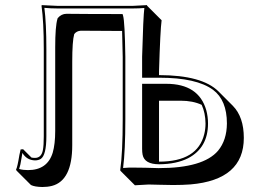

<svg xmlns="http://www.w3.org/2000/svg" viewBox="-20 -668 1013 754"><path d="M205.1 -645H502Q502 -645 557.1 -647.9L558.1 -645L614.7 -588.4Q609.4 -550.8 604.5 -388.7V-373H606Q773.9 -372.6 837.9 -309.1L894.5 -252.4Q937.5 -208.5 937.5 -126.5Q937.5 38.1 728.5 56.2Q697.3 58.6 659.7 58.6Q640.6 58.6 606.4 57.6Q577.1 56.6 563.5 56.6L509.8 59.6L453.1 2.9L452.1 0Q461.9 -68.4 461.9 -200.2V-444.8Q460.9 -511.7 459.5 -546.4L297.4 -547.4Q280.8 -546.4 271.5 -534.2Q263.7 -506.8 263.7 -425.3V-97.7Q263.7 41 184.1 62Q166.5 66.4 146.5 66.4Q116.2 65.9 101.6 58.6L44.9 2L43 -2Q48.3 -10.7 56.2 -59.6Q58.6 -72.3 61 -81.1L70.8 -82L103.5 -49.3Q109.9 -47.9 117.2 -47.9Q142.6 -47.9 148.4 -78.6Q151.9 -97.2 151.9 -132.8V-475.1Q151.9 -582.5 143.1 -645L144 -647.9Q145.5 -647.9 205.1 -645ZM772 -256.3Q737.3 -272.5 689.5 -272.5H604.5V-33.2Q755.9 -33.2 782.2 -141.6Q787.1 -161.6 787.1 -183.1Q786.6 -224.6 772 -256.3ZM205.1 -634.8Q179.7 -634.8 154.3 -637.2Q162.1 -576.2 162.1 -475.1V-132.8Q162.1 -58.6 140.1 -43.9Q130.4 -38.1 117.2 -38.1Q85 -39.1 67.9 -67.4Q66.4 -60.5 64.5 -46.9Q60.1 -18.1 55.2 -4.4Q70.3 0 89.8 0Q166 0 187 -68.4Q196.8 -102.1 196.8 -153.8V-481.9Q196.8 -564.5 205.6 -593.8L206.1 -595.7L207 -597.2Q221.2 -613.8 241.2 -613.8Q325.2 -612.8 454.1 -612.8H461.4L463.4 -606Q470.2 -582 472.2 -444.8V-200.2Q472.2 -75.7 463.4 -8.3Q484.4 -10.3 506.8 -9.8Q521 -9.8 550.3 -9.3Q584.5 -8.3 603 -7.8Q778.3 -7.8 836.4 -76.2Q870.6 -117.7 871.1 -183.1Q871.1 -274.9 816.4 -315.4Q751.5 -362.8 606 -362.8H538.1V-445.3Q542.5 -603.5 546.9 -636.7Q527.3 -634.8 502 -634.8ZM538.1 -338.9H632.8Q760.3 -338.9 790 -235.4Q796.9 -210 796.9 -183.1Q796.9 -87.9 719.2 -46.9Q672.9 -23.4 605 -22.9Q547.4 -22.9 540 -60.5Q538.1 -70.3 538.1 -84Z"/></svg>

Font: Linux Biolinum Shadow O
Style: Bold
Weight: 700
Designer: Philipp H. Poll
Foundry: Philipp H. Poll
Version: Version 0.9.2